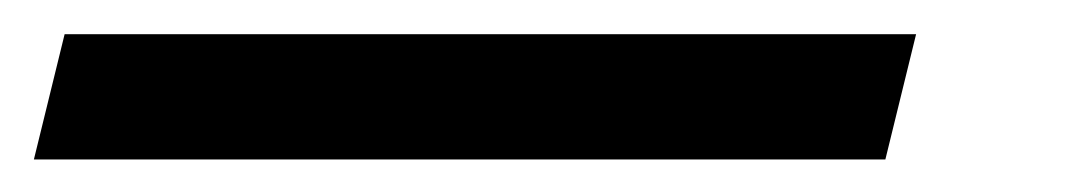

<svg xmlns="http://www.w3.org/2000/svg" viewBox="-122 42 642 115"><path d="M408.3 137.5H-101.7L-83.3 62.5H426.7Z"/></svg>

Font: Funnel Sans SemiBold
Style: Italic
Weight: 600
Italic angle: -14.036°
Designer: NORD ID, Kristian Moeller
Foundry: Dicotype
Version: Version 1.000